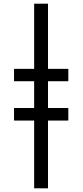

<svg xmlns="http://www.w3.org/2000/svg" viewBox="-20 -783 447 1040"><path d="M240 -763H165V-410H56V-343H165V-198H56V-130H165V237H240V-130H350V-198H240V-343H350V-410H240Z"/></svg>

Font: Noto Sans UI Condensed
Style: Regular
Weight: 400
Width: 3
Designer: Monotype Design Team
Foundry: Monotype Imaging Inc.
Version: Version 1.901